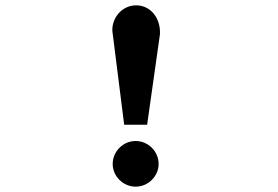

<svg xmlns="http://www.w3.org/2000/svg" viewBox="-20 -688 1040 719"><path d="M445 -221H531L579 -560C582 -620 544 -668 490 -668C434 -668 397 -617 401 -570ZM488 11C535 11 574 -28 574 -74C574 -121 535 -160 488 -160C441 -160 402 -121 402 -74C402 -28 441 11 488 11Z"/></svg>

Font: Inconsolata UltraExpanded
Style: Bold
Weight: 700
Width: 9
Monospace: yes
Designer: Raph Levien, Cyreal, Brenton Simpson
Foundry: Raph Levien, Cyreal, Google
Version: Version 3.100